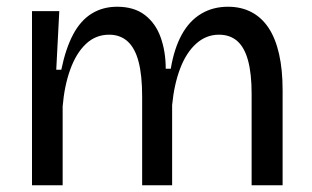

<svg xmlns="http://www.w3.org/2000/svg" viewBox="-20 -550 926 570"><path d="M75 0V-309V-517H156L147 -343H162Q175 -406 197 -447.5Q219 -489 252 -509.5Q285 -530 328 -530Q378 -530 410 -505.5Q442 -481 457 -439Q472 -397 472 -346H487Q497 -406 519.5 -447Q542 -488 577 -509Q612 -530 657 -530Q696 -530 726.5 -514Q757 -498 777.5 -467Q798 -436 808.5 -389.5Q819 -343 819 -283V0H727V-272Q727 -331 716.5 -370Q706 -409 684.5 -428Q663 -447 630 -447Q592 -447 562.5 -420.5Q533 -394 515 -347Q497 -300 491 -238V0H402V-264Q402 -326 391.5 -366.5Q381 -407 359 -427Q337 -447 304 -447Q264 -447 235 -419.5Q206 -392 188.5 -343.5Q171 -295 166 -234V0Z"/></svg>

Font: Bricolage Grotesque 24pt
Style: Regular
Weight: 400
Designer: Mathieu Triay
Foundry: Atelier Triay
Version: Version 1.001;gftools[0.9.33.dev8+g029e19f]